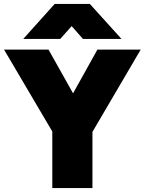

<svg xmlns="http://www.w3.org/2000/svg" viewBox="-32 -951 731 971"><path d="M232.5 0V-286L-11.5 -700H213.5L337.5 -479L460.5 -700H679.5L435.5 -284V0ZM85.5 -754 244.5 -931H422.5L582.5 -754H387.5L330.5 -819L272.5 -754Z"/></svg>

Font: Geologica Cursive Black
Style: Regular
Weight: 900
Designer: Sindre Bremnes, Frode Helland
Foundry: Monokrom Skriftforlag AS
Version: Version 1.010;gftools[0.9.28]